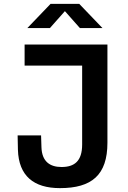

<svg xmlns="http://www.w3.org/2000/svg" viewBox="-20 -960 660 991"><path d="M71 -261 72.5 -187C76.5 -52 154 11 289.5 11C453.5 11 534.5 -56.5 534.5 -223.5V-730H107V-621.5H404V-214.5C404 -128 364 -98 297.5 -98C238 -98 196.5 -126 194 -199.5L192 -261ZM121 -815H237.5L315 -902.5L392.5 -815H509L389 -940H241Z"/></svg>

Font: Monaspace Neon SemiBold
Style: Regular
Weight: 600
Designer: Riley Cran & the Lettermatic Team
Foundry: Lettermatic
Version: Version 1.200 (Monaspace Neon)